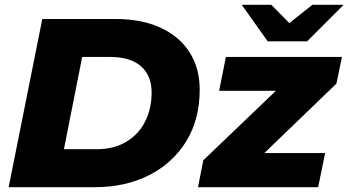

<svg xmlns="http://www.w3.org/2000/svg" viewBox="-20 -779 1450 799"><path d="M16 0 156 -700H460Q569 -700 647.5 -664Q726 -628 768.5 -562Q811 -496 811 -406Q811 -282 755 -191Q699 -100 600.5 -50Q502 0 374 0ZM246 -158H380Q454 -158 505.5 -189Q557 -220 584 -273.5Q611 -327 611 -394Q611 -464 567 -503Q523 -542 438 -542H322ZM804 0 826 -112 1128 -401H892L920 -542H1403L1380 -431L1080 -142H1333L1304 0ZM1094 -607 986 -759H1109L1184 -683L1280 -759H1410L1258 -607Z"/></svg>

Font: Montserrat ExtraBold
Style: Italic
Weight: 800
Italic angle: -11.3°
Designer: Julieta Ulanovsky
Foundry: Julieta Ulanovsky
Version: Version 9.000; ttfautohint (v1.8.4.7-5d5b)